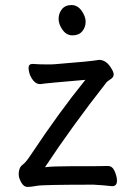

<svg xmlns="http://www.w3.org/2000/svg" viewBox="-20 -724 540 760"><path d="M89 16Q74 16 64 -2Q54 -20 54 -34Q54 -46 57.5 -56Q61 -66 72 -74Q83 -82 104 -114Q215 -281 318 -408Q164 -395 139 -391Q114 -391 98 -429Q93 -444 93 -455Q93 -471 109 -471Q134 -469 167 -469Q192 -469 199 -470Q340 -481 372 -487Q402 -487 422 -451Q430 -438 430 -429Q430 -418 417 -410Q404 -402 400 -396Q265 -224 158 -62Q188 -66 258 -66Q392 -66 407 -67Q425 -67 434 -46Q443 -25 443 -9Q443 13 424 13Q387 9 351 7Q150 7 126 11.5Q102 16 89 16ZM267 -584Q243 -584 227.5 -606Q212 -628 212 -649Q212 -671 225 -687.5Q238 -704 263 -704Q287 -704 303 -681.5Q319 -659 319 -638Q319 -616 305.5 -600Q292 -584 267 -584Z"/></svg>

Font: LXGW WenKai Mono Medium
Style: Regular
Weight: 500
Monospace: yes
Designer: LXGW / Fontworks Inc.
Foundry: LXGW / Fontworks Inc.
Version: Version 1.520; June 14, 2025